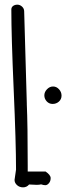

<svg xmlns="http://www.w3.org/2000/svg" viewBox="-20 -787 282 818"><path d="M28.3 0ZM204.3 -344.2Q189 -344.2 179 -355.2Q168.9 -366.2 168.9 -380.6Q168.9 -395 180.2 -406.7Q191.4 -418.5 206.1 -418.5Q220.7 -418.5 231.4 -406.7Q242.2 -395 242.2 -379.6Q242.2 -364.3 231 -354.2Q219.7 -344.2 204.3 -344.2ZM93.3 -378.4 94.2 -346.7V-342.3Q98.1 -255.4 98.1 -81.5V-56.2H174.3Q195.8 -41.5 195.8 -28.3Q195.8 -15.1 188.5 -6.6Q181.2 2 173.3 2Q165.5 2 155.3 -1.5Q147 0.5 136.2 0.5L104 -1Q93.8 11.2 78.4 11.2Q63 11.2 52.5 1.7Q42 -7.8 42 -20.5L48.3 -64.5Q48.3 -178.2 38.3 -405.5Q28.3 -632.8 28.3 -746.6Q28.3 -755.9 35.6 -761.5Q43 -767.1 54 -767.1Q64.9 -767.1 74 -758.8Q83 -750.5 83 -738.3Z"/></svg>

Font: Amatic
Style: Bold
Weight: 700
Width: 3
Version: Version 2.000; ttfautohint (v0.92-dirty) -l 8 -r 50 -G 50 -x